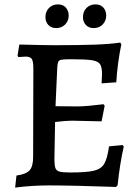

<svg xmlns="http://www.w3.org/2000/svg" viewBox="-20 -845 633 875"><path d="M544 -177Q526 -98 516 -1L509 7Q308 0 203 0Q124 0 49 10L55 -45Q99 -51 115 -69Q131 -87 131 -130L132 -533Q132 -565 125 -576Q118 -587 97 -587L64 -585L60 -591L68 -642Q185 -639 226 -639Q342 -639 411.5 -641.5Q481 -644 528 -651L533 -643Q525 -606 518.5 -558Q512 -510 510 -470L443 -465L445 -507Q445 -539 436 -552.5Q427 -566 399.5 -570.5Q372 -575 304 -575Q273 -575 261 -573Q249 -571 245.5 -563.5Q242 -556 241 -538L233 -361L332 -360Q354 -360 387.5 -363Q421 -366 452 -370L457 -363L443 -292Q338 -295 308 -295Q279 -295 231 -289L228 -119Q228 -91 232.5 -79Q237 -67 251 -63Q265 -59 300 -59Q375 -59 408 -67Q441 -75 455 -98.5Q469 -122 477 -178L539 -184ZM187 -767Q187 -792 203 -808.5Q219 -825 244 -825Q267 -825 280 -810.5Q293 -796 293 -774Q293 -750 277 -733.5Q261 -717 236 -717Q213 -717 200 -731.5Q187 -746 187 -767ZM358 -767Q358 -792 374 -808.5Q390 -825 415 -825Q438 -825 451 -810.5Q464 -796 464 -774Q464 -750 448 -733.5Q432 -717 407 -717Q384 -717 371 -731.5Q358 -746 358 -767Z"/></svg>

Font: Alegreya SC Medium
Style: Regular
Weight: 500
Designer: Juan Pablo del Peral
Foundry: Huerta Tipografica
Version: Version 2.007; ttfautohint (v1.6)